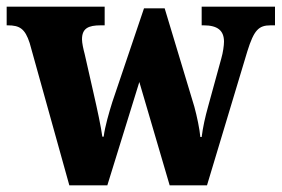

<svg xmlns="http://www.w3.org/2000/svg" viewBox="-24 -556 845 576"><path d="M65 -427 184 0H298L394 -310L485 0H597L718 -402C738 -466 752 -480 788 -480H801V-536H581V-480H587C628 -480 648 -465 648 -431C648 -420 645 -398 640 -381L601 -239C591 -203 585 -176 581 -145H577C575 -168 567 -207 559 -236L470 -531H408L313 -250C303 -218 291 -177 287 -146H283C279 -176 268 -227 257 -275L230 -394C226 -409 222 -427 222 -438C222 -471 241 -480 278 -480H290V-536H-4V-480H-1C35 -480 51 -470 65 -427Z"/></svg>

Font: Noto Serif Sinhala SemiCondensed ExtraBold
Style: Regular
Weight: 800
Width: 4
Designer: Jelle Bosma - Monotype Design Team
Foundry: Monotype Imaging Inc.
Version: Version 2.007